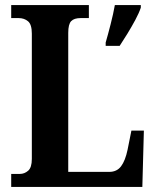

<svg xmlns="http://www.w3.org/2000/svg" viewBox="-20 -734 612 754"><path d="M24 0V-51H58Q76 -51 90.5 -63.5Q105 -76 105 -110V-602Q105 -638 90 -650.5Q75 -663 53 -663H24V-714H329V-663H297Q271 -663 259.5 -651Q248 -639 248 -605V-59H409Q439 -59 455.5 -81Q472 -103 481 -146L496 -221H545L539 0ZM395 -567Q404 -598 414.5 -639Q425 -680 431 -714H533V-704Q526 -683 511.5 -656Q497 -629 480.5 -602Q464 -575 450 -554H395Z"/></svg>

Font: Noto Serif Hebrew Condensed
Style: Bold
Weight: 700
Width: 3
Designer: Monotype Design Team
Foundry: Monotype Imaging Inc.
Version: Version 2.004; ttfautohint (v1.8.4.7-5d5b)